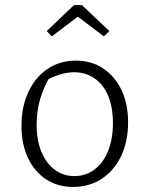

<svg xmlns="http://www.w3.org/2000/svg" viewBox="-20 -732 570 760"><path d="M269 8Q208 8 162 -22.5Q116 -53 90.5 -107.5Q65 -162 65 -233Q65 -310 92.5 -368.5Q120 -427 168.5 -459.5Q217 -492 280 -492Q342 -492 388.5 -461Q435 -430 461 -375.5Q487 -321 487 -248Q487 -172 459.5 -114.5Q432 -57 383 -24.5Q334 8 269 8ZM274 -35Q319 -35 353.5 -60.5Q388 -86 407.5 -133.5Q427 -181 427 -245Q427 -308 408 -353Q389 -398 354 -422Q319 -446 273 -446Q245 -446 213.5 -436Q182 -426 148 -406L179 -431Q152 -386 138.5 -338.5Q125 -291 125 -239Q125 -177 144 -131Q163 -85 197 -60Q231 -35 274 -35ZM304 -712 413 -609 391 -588 288 -666 185 -588 165 -609 273 -712Z"/></svg>

Font: Piazzolla Thin ExtraLight
Style: Regular
Weight: 250
Version: Version 2.005